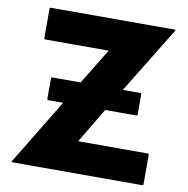

<svg xmlns="http://www.w3.org/2000/svg" viewBox="-89 -914 986 1008"><g transform="rotate(10 403.5 -410.0)"><path d="M643 -348 647 -352V-464L643 -468H548L766 -824L764 -827H99L95 -823V-662L99 -658H439L323 -468H170L166 -464V-351L170 -347H251L38 4L41 7H737L741 3V-158L737 -162H364L475 -348Z"/></g></svg>

Font: Hussar Woodtype
Style: Bd
Weight: 900
Foundry: Cannot Into Space Fonts
Version: Version 1.07